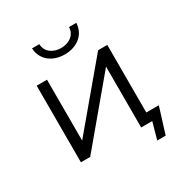

<svg xmlns="http://www.w3.org/2000/svg" viewBox="-192 -880 1091 1142"><g transform="rotate(-30 354.0 -308.5)"><path d="M101 0H165L515 -418V0H591L559 115H617L672 -62H586V-526H523L172 -108V-526H101ZM188 -732C191 -653 255 -603 340 -603C425 -603 489 -653 492 -732H442C441 -680 397 -647 340 -647C283 -647 239 -680 238 -732Z"/></g></svg>

Font: Malon Grotesk
Style: Regular
Weight: 400
Designer: Julieta Ulanovsky
Foundry: Julieta Ulanovsky
Version: Version 7.200